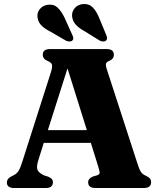

<svg xmlns="http://www.w3.org/2000/svg" viewBox="-20 -947 804 967"><path d="M246.5 -29Q246.5 0 210 0H51.5Q14.5 0 14.5 -28.5Q14.5 -46 36 -58L49 -64.5Q65 -73 73.5 -86.2Q82 -99.5 92.5 -133L236.5 -583.5Q244.5 -609.5 241.8 -620.8Q239 -632 221 -639.5Q195.5 -649.5 195.5 -671.5Q195.5 -700 233 -700H516.5Q553.5 -700 553.5 -671.5Q553.5 -649.5 529.5 -640Q516.5 -635 514 -626.2Q511.5 -617.5 518 -598L671.5 -125.5Q680.5 -96 689.2 -82.2Q698 -68.5 713.5 -62.5Q729.5 -55 735.2 -47.8Q741 -40.5 741 -29Q741 0 703.5 0H461Q424 0 424 -29Q424 -48 448 -58L470.5 -64.5Q483 -69.5 481.8 -79.2Q480.5 -89 474 -110.5L437.5 -227.5H200.5L174 -143.5Q163 -109 168.2 -93Q173.5 -77 202.5 -63.5L223 -57Q234.5 -52 240.5 -45.8Q246.5 -39.5 246.5 -29ZM221 -291.5H417.5L320 -602.5ZM479 -858 515 -771Q518.5 -762 519 -755Q519.5 -748 514 -742.5Q508 -737.5 498.8 -738Q489.5 -738.5 481.5 -743L404 -791Q376 -806.5 360.8 -823.8Q345.5 -841 343 -865.5Q341 -888 356.5 -906.2Q372 -924.5 398.5 -926.5Q428 -929 446.8 -910Q465.5 -891 479 -858ZM305 -858 344 -771.5Q348 -763.5 349 -756.2Q350 -749 344.5 -743Q339 -738 330 -738Q321 -738 312.5 -742L233.5 -788Q204.5 -802.5 188.5 -818.8Q172.5 -835 169 -859Q165.5 -882 180.2 -900.8Q195 -919.5 221 -923Q250.5 -927 270 -908.8Q289.5 -890.5 305 -858Z"/></svg>

Font: Fraunces 9pt S000
Style: Bold
Weight: 700
Version: Version 1.000; ttfautohint (v1.8.3)